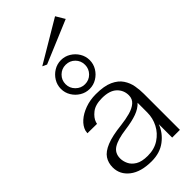

<svg xmlns="http://www.w3.org/2000/svg" viewBox="-316 -1081 1158 1158"><g transform="rotate(-45 263.5 -501.5)"><path d="M223 14Q132 14 81 -25.5Q30 -65 30 -127Q30 -165 49 -194Q68 -223 115.5 -242.5Q163 -262 247 -271Q290 -276 326.5 -286Q363 -296 385 -315Q407 -334 407 -365Q407 -409 375.5 -438.5Q344 -468 280 -468Q223 -468 192 -443.5Q161 -419 152 -391Q150 -386 149 -379L68 -380Q69 -385 69.5 -390Q70 -395 71 -400Q80 -430 108 -455Q136 -480 178.5 -495.5Q221 -511 270 -511Q341 -511 382.5 -492Q424 -473 444.5 -442Q465 -411 471 -376Q477 -341 477 -308V0H411V-114Q391 -60 342.5 -23Q294 14 223 14ZM230 -26Q286 -26 327 -53Q368 -80 390 -122.5Q412 -165 412 -213V-296Q388 -270 348 -255.5Q308 -241 247 -233Q171 -223 135.5 -200.5Q100 -178 100 -133Q100 -109 111.5 -84.5Q123 -60 151 -43Q179 -26 230 -26ZM267 -559Q234 -559 206 -576Q178 -593 161 -621Q144 -649 144 -682Q144 -715 161 -743Q178 -771 206 -788Q234 -805 267 -805Q300 -805 328 -788Q356 -771 373 -743Q390 -715 390 -682Q390 -649 373 -621Q356 -593 328 -576Q300 -559 267 -559ZM267 -599Q302 -599 326 -623.5Q350 -648 350 -682Q350 -717 326 -741Q302 -765 267 -765Q233 -765 208.5 -741Q184 -717 184 -682Q184 -648 208.5 -623.5Q233 -599 267 -599ZM189 -845 161 -858 429 -1017 463 -960Z"/></g></svg>

Font: Panamera
Style: Regular
Weight: 400
Designer: Bastien Sozeau
Foundry: NBR — Bastien Sozeau
Version: Version 3.002; ttfautohint (v1.8.4.7-5d5b);gftools[0.9.33]